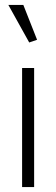

<svg xmlns="http://www.w3.org/2000/svg" viewBox="-20 -762 229 782"><path d="M119 0V-485H70V0ZM99 -589 131 -600 75 -742H14Z"/></svg>

Font: Catamaran Thin Thin
Style: Regular
Weight: 250
Version: Version 2.000